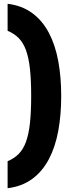

<svg xmlns="http://www.w3.org/2000/svg" viewBox="-20 -770 376 1010"><path d="M20 78Q54 64 78 40Q102 16 116.5 -23.5Q131 -63 137.5 -122Q144 -181 144 -265Q144 -349 137.5 -408Q131 -467 116.5 -506.5Q102 -546 78 -570Q54 -594 20 -608V-750Q95 -741 149 -701.5Q203 -662 237 -597.5Q271 -533 286.5 -448.5Q302 -364 302 -265Q302 -166 286.5 -81.5Q271 3 237 67.5Q203 132 149 171.5Q95 211 20 220Z"/></svg>

Font: Georama ExtraBold
Style: Regular
Weight: 800
Designer: Jean-Baptiste Levee
Foundry: Production Type
Version: Version 1.001